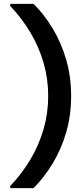

<svg xmlns="http://www.w3.org/2000/svg" viewBox="-20 -831 435 996"><path d="M154 145H33V134Q93 71 137.5 -3.5Q182 -78 206 -161Q230 -244 230 -333Q230 -422 206 -505Q182 -588 137.5 -662.5Q93 -737 33 -800V-811H154Q209 -757 253.5 -683Q298 -609 323.5 -521Q349 -433 349 -333Q349 -233 323.5 -145Q298 -57 253.5 16.5Q209 90 154 145Z"/></svg>

Font: DM Sans 18pt SemiBold
Style: Regular
Weight: 600
Designer: Colophon Foundry, Jonny Pinhorn
Foundry: Colophon Foundry
Version: Version 4.004;gftools[0.9.30]